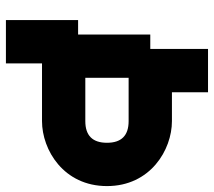

<svg xmlns="http://www.w3.org/2000/svg" viewBox="-58 -682 740 665"><g transform="rotate(90 312.5 -350.0)"><path d="M50 0H200V-125H400C500 -125 625 -200 625 -350C625 -500 500 -575 400 -575H300V-700H150V-500H100V-250H50ZM250 -275V-425H400C450 -425 475 -400 475 -350C475 -300 450 -275 400 -275Z"/></g></svg>

Font: LS-VG5000 Bold Shifted
Style: Regular
Weight: 400
Designer: Justin Bihan, 2021
Foundry: Justin Bihan, 2021
Version: Version 1.000;Glyphs 3.1.2 (3151)